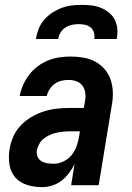

<svg xmlns="http://www.w3.org/2000/svg" viewBox="-20 -760 540 788"><path d="M152 8Q121 8 91.5 -1Q62 -10 43 -31.5Q24 -53 19 -83.5Q14 -114 19 -146Q23 -172 34 -198Q45 -224 64.5 -244.5Q84 -265 108.5 -279.5Q133 -294 159.5 -302.5Q186 -311 212.5 -314Q239 -317 265 -317H324L329 -345Q332 -362 330 -378.5Q328 -395 318.5 -408Q309 -421 293.5 -426.5Q278 -432 261 -432Q247 -432 232 -428.5Q217 -425 204.5 -416Q192 -407 183.5 -393.5Q175 -380 172 -366H61V-367Q65 -389 75 -411.5Q85 -434 100 -453.5Q115 -473 135 -488Q155 -503 177.5 -512Q200 -521 223.5 -524.5Q247 -528 269 -528Q296 -528 322.5 -523.5Q349 -519 371 -507Q393 -495 409.5 -476Q426 -457 434 -433Q442 -409 443 -382.5Q444 -356 439 -329L385 0H272L286 -87Q277 -68 263.5 -50Q250 -32 232.5 -18.5Q215 -5 194 1.5Q173 8 152 8ZM201 -88Q221 -88 241.5 -98Q262 -108 275 -125Q288 -142 295 -162Q302 -182 305 -202L308 -221H265Q252 -221 238.5 -219.5Q225 -218 211 -215Q197 -212 184 -206Q171 -200 159.5 -191Q148 -182 141 -169Q134 -156 131 -143Q129 -129 134 -117Q139 -105 150 -98.5Q161 -92 174 -90Q187 -88 201 -88ZM127 -600Q131 -621 138.5 -641Q146 -661 160.5 -678Q175 -695 194 -707.5Q213 -720 233 -727.5Q253 -735 274 -737.5Q295 -740 316 -740Q337 -740 357 -737.5Q377 -735 395 -727.5Q413 -720 428 -707.5Q443 -695 451.5 -678Q460 -661 461.5 -641Q463 -621 459 -600H367Q369 -614 365.5 -626.5Q362 -639 352.5 -647Q343 -655 330 -658Q317 -661 303 -661Q289 -661 275 -658Q261 -655 248.5 -647Q236 -639 228.5 -626.5Q221 -614 219 -600Z"/></svg>

Font: Iosevka Term Curly Oblique
Style: Bold
Weight: 700
Italic angle: -9°
Designer: Belleve Invis
Foundry: Belleve Invis
Version: Version 32.3.0